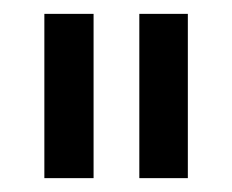

<svg xmlns="http://www.w3.org/2000/svg" viewBox="-20 -701 335 277"><path d="M44 -444V-681H115V-444ZM181 -444V-681H251V-444Z"/></svg>

Font: Hind Regular
Style: Regular
Weight: 400
Designer: Manushi Parikh, Satya Rajpurohit
Foundry: Indian Type Foundry
Version: Version 1.201;PS 1.0;hotconv 1.0.78;makeotf.lib2.5.61930; tt